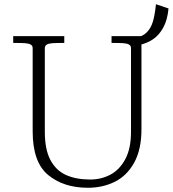

<svg xmlns="http://www.w3.org/2000/svg" viewBox="-20 -871 817 908"><path d="M134.5 -250V-643Q134.5 -655 125.2 -660.2Q116 -665.5 98.2 -666.8Q80.5 -668 42.5 -668V-700H284V-668Q246 -668 228.2 -666.8Q210.5 -665.5 201.2 -660.2Q192 -655 192 -643V-247Q192 -164.5 218.2 -114.8Q244.5 -65 292 -43.5Q339.5 -22 407 -22Q458.5 -22 502 -45Q545.5 -68 572.5 -118.2Q599.5 -168.5 599.5 -247V-643Q599.5 -655 590.2 -660.2Q581 -665.5 563.2 -666.8Q545.5 -668 507.5 -668V-700H649V-643V-260Q649 -163.5 614.2 -101.2Q579.5 -39 522.2 -11Q465 17 395.5 17Q281.5 17 208 -43.2Q134.5 -103.5 134.5 -250ZM717.5 -851 777 -831Q772 -777 752.2 -740.8Q732.5 -704.5 703.2 -685Q674 -665.5 639 -658.5L619 -690.5Q653.5 -698 673.5 -717.5Q693.5 -737 703 -768.8Q712.5 -800.5 717.5 -851Z"/></svg>

Font: Didactic
Style: Regular
Weight: 400
Designer: Tyler Finck
Foundry: Etcetera Type Co
Version: Version 3.007;FEAKit 1.0